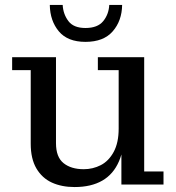

<svg xmlns="http://www.w3.org/2000/svg" viewBox="-20 -745 712 775"><path d="M281 10Q229 10 189.5 -8Q150 -26 127 -65Q104 -104 104 -165V-462H29V-514H206V-167Q206 -111 236.5 -86.5Q267 -62 318 -62Q355 -62 387 -78.5Q419 -95 439 -132Q459 -169 459 -226L483 -228Q483 -147 460.5 -94.5Q438 -42 393 -16Q348 10 281 10ZM470 0V-178L459 -176V-462H375V-514H562V-53H640V0ZM325 -576Q253 -576 217.5 -618.5Q182 -661 181 -725H233Q235 -688 256 -660Q277 -632 325 -632Q374 -632 396.5 -659.5Q419 -687 421 -725H473Q472 -661 435 -618.5Q398 -576 325 -576Z"/></svg>

Font: Montagu Slab 24pt
Style: Regular
Weight: 400
Designer: Florian Karsten
Foundry: Florian Karsten
Version: Version 1.000